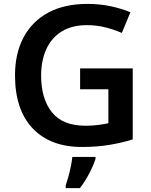

<svg xmlns="http://www.w3.org/2000/svg" viewBox="-20 -744 773 985"><path d="M391 -393H661V-29Q604 -11 540 -0.5Q476 10 400 10Q238 10 147.5 -85.5Q57 -181 57 -358Q57 -469 100.5 -551.5Q144 -634 227 -679Q310 -724 429 -724Q492 -724 548 -712Q604 -700 649 -681L605 -575Q566 -592 521 -603.5Q476 -615 426 -615Q349 -615 296.5 -582.5Q244 -550 217.5 -491.5Q191 -433 191 -356Q191 -238 246 -168.5Q301 -99 419 -99Q455 -99 485 -103Q515 -107 536 -112V-286H391ZM470 71Q460 103 438.5 144.5Q417 186 390 221H317V208Q323 190 330.5 163.5Q338 137 343.5 109.5Q349 82 351 61H470Z"/></svg>

Font: Noto Sans Lao UI SemBd
Style: Regular
Weight: 600
Designer: Monotype Design Team
Foundry: Monotype Imaging Inc.
Version: Version 2.000; ttfautohint (v1.8.4.7-5d5b)